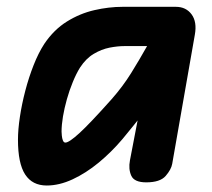

<svg xmlns="http://www.w3.org/2000/svg" viewBox="-20 -548 637 577"><path d="M120.5 9.5Q77 9.5 55.5 -23.8Q34 -57 34 -128Q34 -158.5 39.8 -196.8Q45.5 -235 56 -275.2Q66.5 -315.5 81 -352.2Q95.5 -389 113 -416Q142 -459 181 -483.2Q220 -507.5 263.5 -517.5Q307 -527.5 348.5 -527.5H508.5Q539 -527.5 555.8 -504.8Q572.5 -482 565.5 -443.5L497.5 -55.5Q494.5 -38.5 477.8 -19.2Q461 0 419.5 0Q383.5 0 374.5 -20Q365.5 -40 370.5 -66L393.5 -186Q390 -181.5 380.5 -169.8Q371 -158 361.5 -146.5Q352 -135 348 -130Q315 -91 276.5 -59.2Q238 -27.5 198 -9Q158 9.5 120.5 9.5ZM165 -152.5Q165 -148.5 165.8 -140.5Q166.5 -132.5 169 -126Q171.5 -119.5 176.5 -119.5Q187.5 -119.5 218.5 -147.8Q249.5 -176 315.5 -250Q349 -288 374 -328.2Q399 -368.5 422 -409.5H354Q333.5 -409.5 309.2 -404.8Q285 -400 261.8 -386.2Q238.5 -372.5 220.5 -345Q209 -326.5 198.8 -301.5Q188.5 -276.5 181 -249.8Q173.5 -223 169.2 -197.8Q165 -172.5 165 -152.5Z"/></svg>

Font: Edu QLD Hand
Style: Regular
Weight: 400
Designer: Tina and Corey Anderson, Eben Sorkin
Foundry: Sorkin Type Co.
Version: Version 2.000